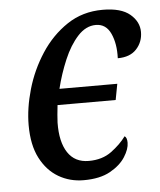

<svg xmlns="http://www.w3.org/2000/svg" viewBox="-45 -586 529 635"><g transform="rotate(-5 219.5 -268.0)"><path d="M208 10Q162 10 124.5 -12Q87 -34 64.5 -77.5Q42 -121 42 -187Q42 -243 60 -305.5Q78 -368 113.5 -422.5Q149 -477 200.5 -511.5Q252 -546 319 -546Q380 -546 409.5 -521Q439 -496 439 -462Q439 -429 417.5 -405.5Q396 -382 355 -382Q357 -430 341.5 -464Q326 -498 292 -498Q259 -498 232 -468.5Q205 -439 185.5 -393Q166 -347 154 -298H346L336 -245H143Q139 -210 138 -187Q137 -123 160.5 -87.5Q184 -52 230 -52Q275 -52 305.5 -74.5Q336 -97 355 -123Q363 -118 363 -101Q363 -80 346.5 -54Q330 -28 296 -9Q262 10 208 10Z"/></g></svg>

Font: Noto Serif Condensed
Style: Italic
Weight: 400
Width: 3
Italic angle: -12°
Designer: Monotype Design Team
Foundry: Monotype Imaging Inc.
Version: Version 2.014; ttfautohint (v1.8.4.7-5d5b)